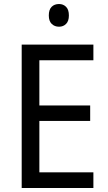

<svg xmlns="http://www.w3.org/2000/svg" viewBox="-20 -936 540 956"><path d="M445 0H88V-714H445V-636H176V-411H429V-334H176V-78H445ZM274 -916Q295 -916 309 -902Q323 -888 323 -859Q323 -831 309 -817Q295 -803 274 -803Q252 -803 237.5 -817Q223 -831 223 -859Q223 -888 237 -902Q251 -916 274 -916Z"/></svg>

Font: Noto Sans Hebrew SemiCondensed
Style: Regular
Weight: 400
Width: 4
Designer: Monotype Design Team
Foundry: Monotype Imaging Inc.
Version: Version 2.003